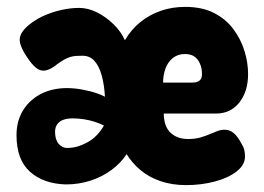

<svg xmlns="http://www.w3.org/2000/svg" viewBox="-20 -519 768 558"><path d="M210 -496Q236 -496 262 -483Q288 -470 310 -448.5Q332 -427 343 -402Q361 -433 387.5 -454.5Q414 -476 447 -487.5Q480 -499 518 -499Q568 -499 602.5 -481Q637 -463 658.5 -434Q680 -405 690.5 -371Q701 -337 701 -304Q701 -253 675.5 -221Q650 -189 608 -189H456Q456 -173 460 -159.5Q464 -146 473 -136Q482 -126 495.5 -120.5Q509 -115 527 -115Q547 -115 562.5 -119.5Q578 -124 589.5 -129Q601 -134 611.5 -138Q622 -142 633 -142Q648 -142 659.5 -132Q671 -122 681 -103Q688 -92 690 -83Q692 -74 692 -64Q692 -40 668 -21Q644 -2 604.5 8.5Q565 19 521 19Q480 19 446.5 7.5Q413 -4 388.5 -24.5Q364 -45 348 -71Q331 -45 304 -25Q277 -5 243 6Q209 17 171 17Q106 15 67 -20Q28 -55 28 -126Q28 -167 46.5 -197.5Q65 -228 98 -245.5Q131 -263 175 -263Q184 -263 195 -262Q206 -261 217.5 -259Q229 -257 241 -254Q253 -251 264 -247Q275 -243 285 -238Q283 -273 275.5 -300Q268 -327 254.5 -342Q241 -357 220 -357Q210 -357 201.5 -356.5Q193 -356 184.5 -353.5Q176 -351 167 -346Q158 -341 147 -333Q120 -311 101.5 -314Q83 -317 62 -348Q35 -386 37.5 -407.5Q40 -429 71 -452Q90 -466 112.5 -475.5Q135 -485 160.5 -490.5Q186 -496 210 -496ZM454 -279H539Q553 -279 560 -285Q567 -291 567 -303Q567 -321 561 -334.5Q555 -348 544.5 -355Q534 -362 517 -362Q497 -362 482.5 -350.5Q468 -339 461 -320Q454 -301 454 -279ZM175 -89Q191 -89 206 -93.5Q221 -98 236 -106.5Q251 -115 262.5 -127.5Q274 -140 282 -154Q271 -160 255.5 -165Q240 -170 223.5 -172.5Q207 -175 191 -175Q176 -175 164.5 -171Q153 -167 146.5 -158Q140 -149 140 -136Q140 -113 150.5 -101Q161 -89 175 -89Z"/></svg>

Font: Fredoka Condensed SemiBold
Style: Regular
Weight: 600
Width: 3
Designer: Ben Nathan
Foundry: Milena B. Brandão, Ben Nathan
Version: Version 2.001